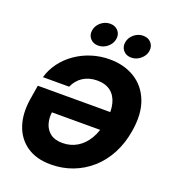

<svg xmlns="http://www.w3.org/2000/svg" viewBox="-167 -1073 1078 1207"><g transform="rotate(20 372.0 -469.5)"><path d="M310.5 10.3Q214.4 10.3 150.6 -33.7Q86.9 -77.6 61 -155Q35.2 -232.4 51.3 -332.5L66.9 -427.2H613.3L592.3 -300.3H173.8L208.5 -308.1Q201.2 -265.1 211.9 -226.8Q222.7 -188.5 252.7 -165Q282.7 -141.6 334 -141.6Q388.7 -141.6 432.4 -168Q476.1 -194.3 505.1 -244.1Q534.2 -293.9 545.9 -364.7Q557.6 -434.6 544.7 -484.1Q531.7 -533.7 497.1 -559.8Q462.4 -585.9 408.2 -585.9Q380.9 -585.9 356.9 -579.3Q333 -572.8 313.2 -560.1Q293.5 -547.4 278.6 -529.3Q263.7 -511.2 253.9 -488.8H78.6Q94.2 -543.5 128.4 -589.1Q162.6 -634.8 210.4 -668Q258.3 -701.2 315.9 -719.5Q373.5 -737.8 436.5 -737.8Q533.7 -737.8 605.2 -693.6Q676.8 -649.4 709.2 -565.7Q741.7 -481.9 721.7 -362.8Q707.5 -276.4 671.1 -207.5Q634.8 -138.7 580.1 -90.1Q525.4 -41.5 457 -15.6Q388.7 10.3 310.5 10.3ZM557.1 -793.9Q523.4 -793.9 503.9 -816.7Q484.4 -839.4 489.7 -871.6Q495.1 -904.3 522.2 -926.8Q549.3 -949.2 583 -949.2Q617.2 -949.2 636.7 -926.8Q656.2 -904.3 651.4 -871.6Q646 -839.4 618.4 -816.7Q590.8 -793.9 557.1 -793.9ZM335.9 -793.9Q302.2 -793.9 282.7 -816.7Q263.2 -839.4 268.6 -871.6Q273.9 -904.3 301 -926.8Q328.1 -949.2 362.3 -949.2Q396 -949.2 415.8 -926.8Q435.5 -904.3 430.2 -871.6Q424.8 -839.4 397.5 -816.7Q370.1 -793.9 335.9 -793.9Z"/></g></svg>

Font: Inter 17pt ExtraBold
Style: Italic
Weight: 800
Italic angle: -9.3988°
Version: Version 4.001;git-66647c0bb